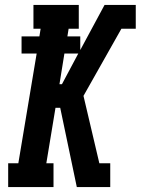

<svg xmlns="http://www.w3.org/2000/svg" viewBox="-20 -755 568 775"><path d="M13 0V-96H54L128 -539H67V-608H139L144 -639H115V-735H298V-639H257L252 -608H304V-553L402 -735H528V-639H470L317 -368L381 -96H425V0H290L223 -320H204L167 -96H196V0ZM220 -415H230L296 -539H240Z"/></svg>

Font: Iosevka Gothic
Style: Bold Italic
Weight: 700
Italic angle: -9°
Monospace: yes
Designer: Belleve Invis
Foundry: Belleve Invis
Version: Version 15.5.1; ttfautohint (v1.8.4)